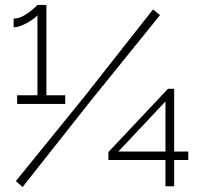

<svg xmlns="http://www.w3.org/2000/svg" viewBox="-20 -751 809 774"><path d="M243 -367V-332H49V-367H131V-689Q124 -681 107 -669.5Q90 -658 70.5 -649.5Q51 -641 35 -641V-676Q56 -676 78 -689Q100 -702 115 -716Q130 -730 131 -731H167V-367ZM44 -21 323 -365 597 -713 625 -690 346 -345 71 3ZM647 0V-106H417V-138L657 -393H682V-140H739V-106H682V0ZM457 -140H647V-342Z"/></svg>

Font: Raleway Light
Style: Regular
Weight: 300
Designer: Matt McInerney, Pablo Impallari, Rodrigo Fuenzalida
Foundry: Matt McInerney, Pablo Impallari, Rodrigo Fuenzalida
Version: Version 4.026